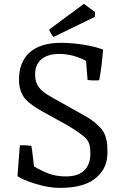

<svg xmlns="http://www.w3.org/2000/svg" viewBox="-20 -938 580 972"><path d="M251.5 -751Q238.8 -762.7 228.5 -788.1L404.8 -918.5L460.9 -877L460 -852.5ZM68.4 -46.4 80.6 -202.6Q102.5 -204.1 138.7 -199.7Q142.6 -179.2 146 -147.5Q149.4 -115.7 152.3 -95.7Q192.4 -71.3 229.7 -58.1Q267.1 -44.9 314 -44.9Q376 -44.9 406.7 -75.4Q437.5 -106 437.5 -160.6Q437.5 -190.4 431.4 -210Q425.3 -229.5 405.3 -246.6Q362.8 -282.7 272.5 -330.8Q182.1 -378.9 148.9 -401.9Q124 -419.4 109.4 -435.5Q94.7 -451.7 85.4 -476.3Q76.2 -501 76.2 -534.2Q76.2 -622.6 127.9 -670.4Q182.6 -721.2 288.6 -721.2Q344.2 -721.2 403.1 -711.7Q461.9 -702.1 502 -687Q494.6 -596.2 482.4 -531.7Q449.7 -529.3 423.3 -533.2L415.5 -629.9Q349.6 -665 278.8 -665Q223.1 -665 190.4 -638.7Q157.7 -612.3 157.7 -559.6Q157.7 -521.5 177 -496.1Q196.3 -470.7 240.2 -446.8L408.7 -352.1Q441.4 -334 464.1 -314.5Q486.8 -294.9 498.3 -279.1Q509.8 -263.2 515.9 -241Q522 -218.8 522.9 -204.8Q523.9 -190.9 523.9 -166Q523.9 -113.8 500.5 -76.9Q477.1 -40 438.5 -18.6Q380.9 13.2 281.7 13.2Q228.5 13.2 164.1 -6.1Q99.6 -25.4 68.4 -46.4Z"/></svg>

Font: Fjord
Style: One
Weight: 400
Designer: Viktoriya Grabowska
Foundry: Viktoriya Grabowska
Version: Version 1.002